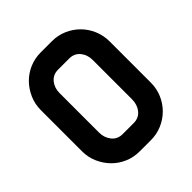

<svg xmlns="http://www.w3.org/2000/svg" viewBox="-187 -808 934 934"><g transform="rotate(-45 280.0 -340.5)"><path d="M318 -681Q358 -681 394 -665.5Q430 -650 457 -623Q484 -596 499.5 -559.5Q515 -523 515 -482V-198Q515 -157 499.5 -121Q484 -85 457 -58Q430 -31 394 -15.5Q358 0 318 0H240Q199 0 163 -15.5Q127 -31 100.5 -58Q74 -85 58 -121Q42 -157 42 -198V-482Q42 -523 58 -559.5Q74 -596 100.5 -623Q127 -650 163 -665.5Q199 -681 240 -681ZM393 -476Q393 -512 372.5 -537Q352 -562 317 -562H241Q206 -562 185.5 -537Q165 -512 165 -476V-205Q165 -169 185.5 -143.5Q206 -118 241 -118H317Q352 -118 372.5 -143.5Q393 -169 393 -205Z"/></g></svg>

Font: Do Hyeon
Style: Regular
Weight: 400
Version: Version 1.001